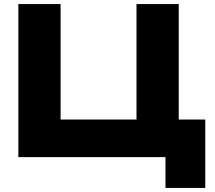

<svg xmlns="http://www.w3.org/2000/svg" viewBox="-20 -770 1055 941"><path d="M856 -750V-116L782 -184H986V151H791V-39L848 0H70V-750H277V-116L210 -184H722L649 -116V-750Z"/></svg>

Font: Unbounded
Style: Bold
Weight: 700
Designer: Luke Prowse, Jean-Baptiste Morizot, Fátima Lázaro, Florian Runge
Foundry: NaN
Version: Version 1.700